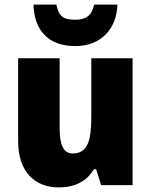

<svg xmlns="http://www.w3.org/2000/svg" viewBox="-20 -807 658 837"><path d="M492 -787H390C380 -735 350 -721 308 -721C258 -721 236 -734 226 -787H126C129 -672 194 -606 308 -606C417 -606 488 -677 492 -787ZM558 -553H378V-300C378 -197 364 -138 297 -138C256 -138 240 -176 240 -249V-553H59V-193C59 -56 133 10 237 10C302 10 357 -14 389 -69H399L421 0H558Z"/></svg>

Font: Noto Sans Georgian SemiCondensed Black
Style: Regular
Weight: 900
Width: 4
Designer: Monotype Design Team, Akaki Razmadze
Foundry: Google LLC
Version: Version 2.005